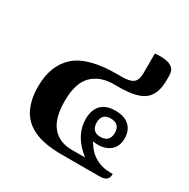

<svg xmlns="http://www.w3.org/2000/svg" viewBox="-145 -769 893 905"><g transform="rotate(30 301.0 -317.0)"><path d="M304 0Q210 0 154 -26Q98 -52 73 -102Q48 -152 48 -222Q48 -338 116 -398.5Q184 -459 341 -459H367Q412 -459 429.5 -473.5Q447 -488 447 -528V-632Q477 -635 502 -632Q527 -629 542.5 -616Q558 -603 558 -575V-551Q558 -475 518 -442.5Q478 -410 379 -410H353Q278 -410 234.5 -367Q191 -324 191 -226Q191 -132 229 -87.5Q267 -43 335 -43H407Q319 -112 319 -202Q319 -253 345.5 -279.5Q372 -306 421 -306Q472 -306 498 -281Q524 -256 524 -215Q524 -170 497 -147.5Q470 -125 429 -125Q415 -125 402 -128Q425 -85 462 -63Q499 -41 545 -41H559Q559 -19 547.5 -9.5Q536 0 508 0ZM421 -163Q446 -163 458.5 -176.5Q471 -190 471 -213Q471 -263 421 -263Q372 -263 372 -213Q372 -190 384 -176.5Q396 -163 421 -163Z"/></g></svg>

Font: Noto Serif Thai
Style: Bold
Weight: 700
Designer: Monotype Design Team
Foundry: Monotype Imaging Inc.
Version: Version 2.002; ttfautohint (v1.8.4.7-5d5b)